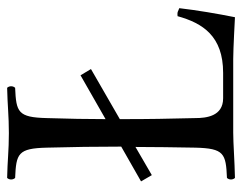

<svg xmlns="http://www.w3.org/2000/svg" viewBox="-92 -598 695 552"><g transform="rotate(-90 256.0 -322.5)"><path d="M315 -439 189 -367C189 -424 190 -469 192 -536C194 -619 209 -624 279 -627C285 -633 285 -644 279 -650C230 -649 199 -645 149 -645C98 -645 70 -649 20 -650C14 -644 14 -633 20 -627C90 -624 105 -619 107 -536C109 -453 110 -404 110 -322L10 -265L28 -234L109 -281C109 -221 108 -178 107 -109C105 -26 90 -21 20 -18C14 -12 14 -1 20 5C69 4 120 0 150 0H362C390 0 482 5 482 5C492 -45 502 -103 508 -155C506 -156 504 -157 503 -157C497 -160 495 -161 485 -160C465 -88 428 -29 322 -29H249C197 -29 192 -78 192 -109C190 -192 189 -237 189 -320V-326L333 -409Z"/></g></svg>

Font: Libertinus Serif Display
Style: Regular
Weight: 400
Designer: Philipp H. Poll, Khaled Hosny
Foundry: Caleb Maclennan
Version: Version 7.050;RELEASE